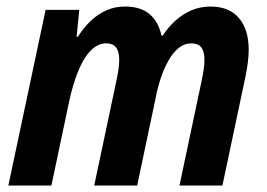

<svg xmlns="http://www.w3.org/2000/svg" viewBox="-20 -576 828 596"><path d="M5.9 0 121.6 -545.4H226.1L217.8 -461.9H221.7Q239.7 -490.2 261.7 -511.2Q283.7 -532.2 310.1 -543.9Q336.4 -555.7 367.7 -555.7Q416 -555.7 443.8 -532.5Q471.7 -509.3 481.4 -465.3H484.9Q502.9 -492.7 525.6 -512.9Q548.3 -533.2 575.4 -544.4Q602.5 -555.7 633.3 -555.7Q691.4 -555.7 721.7 -520Q752 -484.4 752 -420.9Q752 -403.8 749.3 -382.1Q746.6 -360.4 741.7 -336.9L670.4 0H537.1L606 -325.7Q609.9 -343.8 612.3 -360.4Q614.7 -377 614.7 -389.6Q614.7 -416.5 604.7 -429Q594.7 -441.4 574.2 -441.4Q552.7 -441.4 535.4 -427.7Q518.1 -414.1 504.2 -390.1Q490.2 -366.2 480 -336.2Q469.7 -306.2 463.4 -272.9L405.8 0H272.5L341.8 -327.6Q345.7 -345.7 347.9 -361.8Q350.1 -377.9 350.1 -390.1Q350.1 -416.5 340.1 -429Q330.1 -441.4 310.1 -441.4Q288.1 -441.4 269.8 -426.5Q251.5 -411.6 237.3 -385.7Q223.1 -359.9 212.4 -327.1Q201.7 -294.4 194.3 -259.3L139.6 0Z"/></svg>

Font: Open Sans SemiCondensed
Style: Bold Italic
Weight: 700
Width: 4
Italic angle: -12°
Designer: Monotype Design Team
Foundry: Monotype Imaging Inc.
Version: Version 3.003